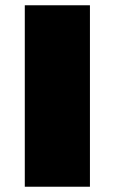

<svg xmlns="http://www.w3.org/2000/svg" viewBox="-20 -708 435 728"><path d="M74 0V-688H321V0Z"/></svg>

Font: Archivo Expanded Black
Style: Regular
Weight: 900
Width: 7
Designer: Hector Gatti
Foundry: Omnibus-Type
Version: Version 2.001